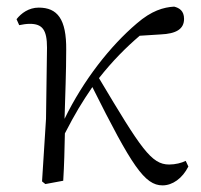

<svg xmlns="http://www.w3.org/2000/svg" viewBox="-20 -546 608 580"><path d="M471 14C501 14 531 -7 549 -43L541 -60C529 -54 510 -49 491 -49C437 -49 406 -97 279 -310C320 -362 360 -402 402 -438L465 -442C512 -444 536 -458 536 -489C536 -513 522 -522 506 -526C474 -524 438 -514 393 -475C313 -407 232 -304 175 -187C177 -257 180 -330 180 -395C181 -489 153 -523 97 -523C67 -523 44 -506 30 -488L38 -470C48 -472 59 -474 70 -474C108 -474 122 -456 122 -402L119 -187L107 2L117 10L171 0C174 -48 175 -95 176 -143C208 -205 227 -236 259 -283C378 -45 417 14 471 14Z"/></svg>

Font: Noto Serif CJK SC Light
Style: Regular
Weight: 300
Designer: Ryoko NISHIZUKA 西塚涼子 (kana & ideographs); Frank Grießhammer (Latin, Greek & Cyrillic); Wenlong ZHANG 张文龙 (bopomofo); San
Foundry: Adobe
Version: Version 2.001;hotconv 1.1.0;makeotfexe 2.6.0